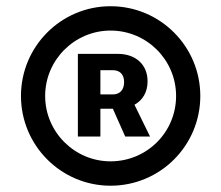

<svg xmlns="http://www.w3.org/2000/svg" viewBox="-20 -757 701 608"><path d="M330.1 -168.9C487.8 -168.9 614.3 -296.4 614.3 -453.1C614.3 -609.9 487.3 -737.3 330.1 -737.3C173.3 -737.3 46.4 -609.9 46.4 -453.1C46.4 -296.4 173.3 -168.9 330.1 -168.9ZM330.1 -246.1C216.3 -246.1 123 -338.9 123 -453.1C123 -567.4 216.3 -660.2 330.1 -660.2C444.8 -660.2 537.6 -567.4 537.6 -453.1C537.6 -338.4 445.3 -246.1 330.1 -246.1ZM376.5 -324.7H455.1L405.8 -425.3C431.6 -439.5 447.3 -464.8 447.3 -499.5C447.3 -553.7 408.2 -586.4 353.5 -586.4H226.6V-324.7H297.9V-412.6H337.4ZM297.9 -458V-534.7H337.4C358.4 -534.7 373 -522.5 373 -497.1C373 -471.2 358.4 -458 337.4 -458Z"/></svg>

Font: Inter ExtraBold
Style: Regular
Weight: 800
Designer: Rasmus Andersson
Foundry: rsms
Version: Version 4.001;git-9221beed3